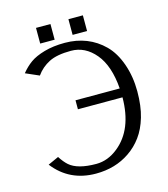

<svg xmlns="http://www.w3.org/2000/svg" viewBox="-122 -922 901 1028"><g transform="rotate(-15 329.0 -408.5)"><path d="M49.8 0ZM433.6 -740.2ZM353.5 -827.1H433.6V-740.2H353.5ZM173.8 -827.1H253.9V-740.2H173.8ZM49.8 -102.1 108.9 -128.9Q129.4 -97.2 149.4 -79.6Q194.3 -40 297.9 -40Q362.3 -40 418.9 -85.9Q523.9 -170.4 524.9 -348.1H277.8V-397.9H522.9Q513.2 -525.9 457 -593Q400.9 -660.2 322.5 -660.2Q244.1 -660.2 200.2 -637.7Q156.2 -615.2 127.9 -575.2L53.2 -607.9Q78.6 -639.2 107.9 -660.2Q137.2 -681.2 187 -695.6Q236.8 -710 301.3 -710Q365.7 -710 420.2 -688.5Q474.6 -667 517.6 -624.3Q560.5 -581.5 585.2 -511.2Q609.9 -440.9 609.9 -359.1Q609.9 -277.3 592 -217Q574.2 -156.7 543.5 -115.2Q512.7 -73.2 470.7 -44.9Q390.6 9.8 283.2 9.8Q136.7 9.8 49.8 -102.1Z"/></g></svg>

Font: Pfennig
Style: Medium
Weight: 500
Version: Version 20120410 ; ttfautohint (v0.8)